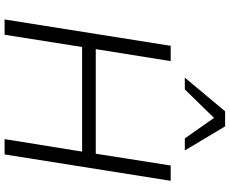

<svg xmlns="http://www.w3.org/2000/svg" viewBox="-100 -876 976 815"><g transform="rotate(90 387.5 -468.0)"><path d="M62 0 174 -705H239L188 -387H632L682 -705H747L635 0H570L623 -329H179L127 0ZM309 -765 452 -936H516L618 -765H567L480 -889L359 -765Z"/></g></svg>

Font: Nunito Sans 10pt Light
Style: Italic
Weight: 300
Italic angle: -9°
Designer: Vernon Adams
Foundry: Vernon Adams
Version: Version 3.101;gftools[0.9.27]